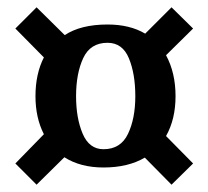

<svg xmlns="http://www.w3.org/2000/svg" viewBox="-20 -569 569 525"><path d="M434 -197 508 -122 449 -64 376 -138Q330 -111 263 -111Q200 -111 156 -139L80 -64L22 -122L100 -202Q77 -247 77 -306Q77 -367 100 -412L22 -491L80 -549L157 -473Q201 -502 274 -502Q335 -502 377 -477L449 -549L508 -491L434 -418Q460 -370 460 -306Q460 -243 434 -197ZM350 -306Q350 -367 332.5 -409.5Q315 -452 274 -452Q227 -452 207.5 -410Q188 -368 188 -306Q188 -246 206 -203.5Q224 -161 263 -161Q310 -161 330 -203Q350 -245 350 -306Z"/></svg>

Font: Arya
Style: Bold
Weight: 700
Designer: Eduardo Rodriguez Tunni, Modular Infotech
Foundry: Eduardo Rodriguez Tunni, Modular Infotech
Version: Version 1.002